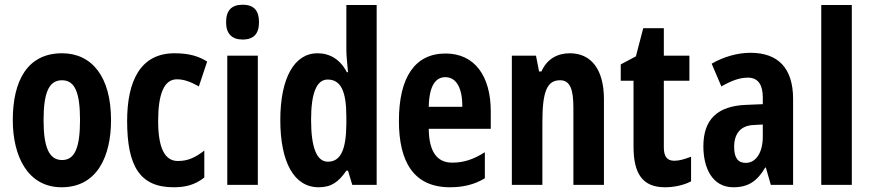

<svg xmlns="http://www.w3.org/2000/svg" viewBox="-20 -781 3679 811"><path d="M449 -274C449 -457 368 -556 242 -556C96 -556 34 -440 34 -274C34 -120 98 10 240 10C392 10 449 -123 449 -274ZM164 -273C164 -391 187 -442 242 -442C296 -442 318 -391 318 -274C318 -157 296 -105 242 -105C188 -105 164 -158 164 -273Z M713 10C764 10 803 0 843 -31V-145C804 -115 774 -101 731 -101C675 -101 648 -158 648 -270C648 -384 673 -446 727 -446C757 -446 784 -436 820 -416L855 -521C821 -542 783 -556 717 -556C572 -556 517 -437 517 -270C517 -79 571 10 713 10Z M1005 -761C957 -761 935 -736 935 -687C935 -639 959 -614 1005 -614C1052 -614 1074 -639 1074 -687C1074 -735 1054 -761 1005 -761ZM1069 -546H940V0H1069Z M1326 10C1379 10 1410 -12 1443 -60H1450L1468 0H1571V-760H1443V-569C1443 -541 1447 -516 1450 -476H1445C1417 -531 1372 -556 1321 -556C1223 -556 1164 -451 1164 -274C1164 -96 1222 10 1326 10ZM1365 -98C1318 -98 1294 -157 1294 -275C1294 -387 1317 -445 1364 -445C1419 -445 1443 -397 1443 -288V-256C1442 -147 1418 -98 1365 -98Z M1862 -555C1733 -555 1665 -455 1665 -270C1665 -98 1727 10 1881 10C1935 10 1984 -1 2028 -28V-138C1979 -107 1938 -94 1890 -94C1826 -94 1792 -140 1791 -237H2053V-310C2053 -460 1985 -555 1862 -555ZM1861 -455C1909 -455 1933 -407 1933 -330H1791C1793 -421 1821 -455 1861 -455Z M2387 -556C2337 -556 2291 -534 2267 -479H2257L2244 -546H2142V0H2271V-264C2271 -394 2290 -442 2346 -442C2389 -442 2402 -402 2402 -325V0H2531V-362C2531 -488 2477 -556 2387 -556Z M2828 -102C2797 -102 2784 -121 2784 -158V-440H2892V-546H2784V-662H2697L2666 -543L2602 -509V-440H2656V-162C2656 -46 2695 10 2789 10C2828 10 2869 1 2899 -15V-119C2870 -108 2849 -102 2828 -102Z M3150 -558C3095 -558 3036 -541 2986 -512L3027 -416C3073 -442 3105 -453 3140 -453C3183 -453 3202 -421 3202 -370V-341L3130 -338C3013 -333 2951 -279 2951 -163C2951 -74 2987 10 3078 10C3142 10 3179 -17 3212 -73H3215L3236 0H3330V-363C3330 -494 3266 -558 3150 -558ZM3164 -253 3202 -255V-204C3202 -136 3173 -93 3130 -93C3098 -93 3081 -113 3081 -161C3081 -216 3108 -251 3164 -253Z M3578 0V-760H3449V0Z"/></svg>

Font: Noto Sans Malayalam ExtraCondensed
Style: Bold
Weight: 700
Width: 2
Designer: Jelle Bosma - Monotype Design Team
Foundry: Monotype Imaging Inc.
Version: Version 2.104